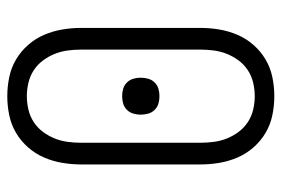

<svg xmlns="http://www.w3.org/2000/svg" viewBox="-146 -638 791 540"><g transform="rotate(-90 250.0 -367.5)"><path d="M250 8Q223 8 196.5 2.5Q170 -3 147 -16.5Q124 -30 106 -50.5Q88 -71 77.5 -95.5Q67 -120 62.5 -146.5Q58 -173 58 -200V-535Q58 -562 62.5 -588.5Q67 -615 77.5 -639.5Q88 -664 106 -684.5Q124 -705 147 -718.5Q170 -732 196.5 -737.5Q223 -743 250 -743Q277 -743 303.5 -737.5Q330 -732 353 -718.5Q376 -705 394 -684.5Q412 -664 422.5 -639.5Q433 -615 437.5 -588.5Q442 -562 442 -535V-200Q442 -173 437.5 -146.5Q433 -120 422.5 -95.5Q412 -71 394 -50.5Q376 -30 353 -16.5Q330 -3 303.5 2.5Q277 8 250 8ZM250 -47Q269 -47 288 -51.5Q307 -56 323 -66.5Q339 -77 350.5 -92.5Q362 -108 369 -125.5Q376 -143 378.5 -162Q381 -181 381 -200V-535Q381 -554 378.5 -573Q376 -592 369 -609.5Q362 -627 350.5 -642.5Q339 -658 323 -668.5Q307 -679 288 -683.5Q269 -688 250 -688Q231 -688 212 -683.5Q193 -679 177 -668.5Q161 -658 149.5 -642.5Q138 -627 131 -609.5Q124 -592 121.5 -573Q119 -554 119 -535V-200Q119 -181 121.5 -162Q124 -143 131 -125.5Q138 -108 149.5 -92.5Q161 -77 177 -66.5Q193 -56 212 -51.5Q231 -47 250 -47ZM250 -315Q239 -315 229 -318Q219 -321 211.5 -328.5Q204 -336 201 -346.5Q198 -357 198 -368Q198 -378 201 -388.5Q204 -399 211.5 -406.5Q219 -414 229 -417Q239 -420 250 -420Q261 -420 271 -417Q281 -414 288.5 -406.5Q296 -399 299 -388.5Q302 -378 302 -368Q302 -357 299 -346.5Q296 -336 288.5 -328.5Q281 -321 271 -318Q261 -315 250 -315Z"/></g></svg>

Font: Iosevka SS18 Light
Style: Regular
Weight: 300
Monospace: yes
Designer: Belleve Invis
Foundry: Belleve Invis
Version: Version 25.1.1; ttfautohint (v1.8.4)